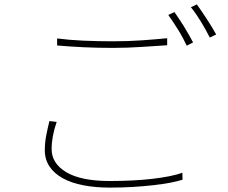

<svg xmlns="http://www.w3.org/2000/svg" viewBox="-20 -840 1040 874"><path d="M774 -785Q783 -772 794.5 -755Q806 -738 817.5 -719.5Q829 -701 839.5 -682Q850 -663 859 -647L830 -632Q823 -647 813 -666Q803 -685 791.5 -703.5Q780 -722 768 -740Q756 -758 746 -772ZM876 -820Q886 -806 898 -788.5Q910 -771 922 -752.5Q934 -734 945 -716Q956 -698 964 -683L935 -669Q918 -703 895 -741Q872 -779 849 -807ZM240 -665Q293 -658 358 -655Q423 -652 494 -652Q564 -652 627 -656.5Q690 -661 741 -666V-634Q692 -631 626 -626.5Q560 -622 494 -622Q422 -622 359.5 -625Q297 -628 240 -633ZM238 -285Q215 -219 215 -161Q215 -96 282 -56Q349 -16 480 -16Q532 -16 581.5 -18.5Q631 -21 674 -26Q717 -31 752 -38Q787 -45 810 -54L811 -22Q790 -15 756 -8.5Q722 -2 678.5 3Q635 8 584.5 11Q534 14 480 14Q414 14 359.5 3.5Q305 -7 266 -28.5Q227 -50 205.5 -82Q184 -114 184 -156Q184 -191 190.5 -224Q197 -257 205 -289Z"/></svg>

Font: SpoqaHanSansJP-Thin
Style: Regular
Weight: 250
Designer: [Source Han Sans]
Ryoko NISHIZUKA  (kana & ideographs); Paul D. Hunt (Latin, Greek & Cyrillic); Wenlong ZHANG  (bopomofo
Foundry: Spoqa (http://bi.spoqa.com)
Version: Version 1.002.20150607